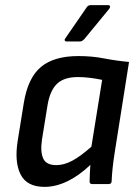

<svg xmlns="http://www.w3.org/2000/svg" viewBox="-20 -719 543 750"><path d="M154 11Q85 11 60.5 -37.5Q36 -86 49 -168L73 -317Q89 -415 140 -457.5Q191 -500 286 -500Q340 -500 385.5 -491Q431 -482 484 -477L428 -123Q423 -91 420 -63.5Q417 -36 416 -10Q415 0 404 0H340Q330 0 330 -10Q330 -25 331 -42Q332 -59 333 -75Q289 -33 243.5 -11Q198 11 154 11ZM200 -74Q230 -74 262 -91Q294 -108 337 -146L379 -407Q356 -412 331 -415Q306 -418 285 -418Q231 -418 203.5 -392.5Q176 -367 166 -310L144 -174Q137 -127 148.5 -100.5Q160 -74 200 -74ZM240 -557Q235 -557 233 -560.5Q231 -564 235 -569L317 -688Q323 -699 334 -699H402Q408 -699 409.5 -695Q411 -691 407 -685L310 -567Q301 -557 292 -557Z"/></svg>

Font: Sofia Sans Semi Condensed SemiBold
Style: Italic
Weight: 600
Italic angle: -9°
Version: Version 4.100